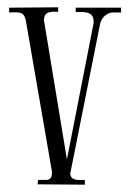

<svg xmlns="http://www.w3.org/2000/svg" viewBox="-20 -503 351 525"><path d="M187 -482V-470C206 -470 236 -474 236 -445C236 -443 236 -442 236 -440L163 -67L101 -443C101 -444 100 -445 100 -446C100 -473 119 -471 139 -471V-483L5 -482V-469C30 -469 46 -474 51 -445L122 -34C122 -33 122 -31 122 -29C122 -18 117 -11 106 -11H84L83 1L212 2V-11C197 -11 172 -7 172 -30C172 -31 173 -32 173 -33L254 -439C258 -456 274 -470 292 -469H311V-482Z"/></svg>

Font: Bigelow Rules
Style: Regular
Weight: 400
Designer: Astigmatic (AOETI)
Foundry: Astigmatic (AOETI)
Version: Version 1.000